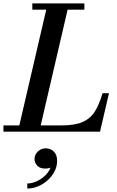

<svg xmlns="http://www.w3.org/2000/svg" viewBox="-66 -770 686 1123"><path d="M136 159.2Q136 134.8 155.2 116.2Q174.4 97.6 201.6 97.6Q229.6 97.6 248.8 116.4Q268 135.2 268 171.2Q268 204 252.8 233Q237.6 262 212.4 284.6Q187.2 307.2 156.2 320Q125.2 332.8 93.6 332.8V303.2Q119.2 303.2 146.6 291.2Q174 279.2 196.4 258.2Q218.8 237.2 229.6 210.8Q214.4 216 199.2 216Q168 216 152 199.4Q136 182.8 136 159.2ZM519 0H-46V-36.5H47L204.5 -713.5H123V-750H427.5V-713.5H329.5L172 -36.5H295Q373.5 -36.5 419 -57.2Q464.5 -78 490 -119.8Q515.5 -161.5 534 -225H571.5Z"/></svg>

Font: Bodoni* 06pt Medium
Style: Italic
Weight: 500
Italic angle: -13°
Version: Version 2.3